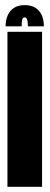

<svg xmlns="http://www.w3.org/2000/svg" viewBox="-20 -723 193 743"><path d="M8.8 0V-600H142.8V0ZM75.8 -703.2Q101 -703.2 117.5 -692.6Q134 -682 141.9 -663.4Q149.9 -644.8 149.9 -621H87.9Q87.9 -634.1 86.4 -641.8Q85 -649.4 82.4 -652.6Q79.8 -655.8 75.6 -655.8Q71.3 -655.8 68.6 -652.4Q65.9 -649 64.9 -641.3Q63.9 -633.6 63.9 -621H1.6Q1.6 -644.8 9.7 -663.4Q17.8 -682 34.2 -692.6Q50.6 -703.2 75.8 -703.2Z"/></svg>

Font: Anybody UltraCondensed Thin
Style: Regular
Weight: 100
Width: 1
Designer: Tyler Finck
Foundry: Etcetera Type Company
Version: Version 1.110